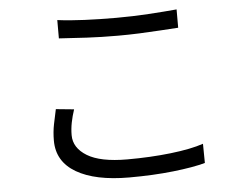

<svg xmlns="http://www.w3.org/2000/svg" viewBox="-51 -767 1103 856"><g transform="rotate(-5 500.0 -339.0)"><path d="M235 -702Q289 -695 356.5 -692Q424 -689 499 -689Q571 -689 643 -693.5Q715 -698 769 -703V-621Q735 -619 689.5 -616Q644 -613 595 -611Q546 -609 499 -609Q424 -609 359 -612.5Q294 -616 235 -620ZM275 -299Q265 -269 259.5 -241Q254 -213 254 -185Q254 -128 313 -92Q372 -56 492 -56Q596 -56 687 -66.5Q778 -77 834 -96L835 -10Q781 5 691 15Q601 25 494 25Q342 25 257.5 -24.5Q173 -74 173 -168Q173 -206 180 -241Q187 -276 194 -307Z"/></g></svg>

Font: Go Noto Kurrent-Regular
Style: Regular
Weight: 400
Designer: Monotype Design Team
Foundry: Monotype Imaging Inc.
Version: Version 2.012; ttfautohint (v1.8.4.7-5d5b)